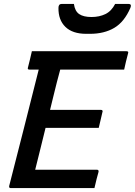

<svg xmlns="http://www.w3.org/2000/svg" viewBox="-20 -962 689 982"><path d="M35 0Q25 0 27 -11Q103 -307 178 -606H131Q119 -606 123 -617Q129 -640 133.5 -659Q138 -678 143 -700H627Q639 -700 635 -689Q629 -667 624.5 -648Q620 -629 615 -606H288Q284 -590 279.5 -574Q275 -558 271 -542Q262 -507 253.5 -471.5Q245 -436 236 -400H497Q502 -400 504 -396.5Q506 -393 504 -389Q501 -377 495.5 -352.5Q490 -328 485 -308H213Q200 -254 186.5 -200.5Q173 -147 160 -94H475Q486 -94 484 -83Q480 -69 474 -46Q468 -23 463 0ZM569 -942H637Q655 -942 647 -922Q616 -850 564.5 -819.5Q513 -789 440 -789H421Q351 -789 314.5 -824.5Q278 -860 279 -922Q279 -942 296 -942H358Q363 -905 385 -890Q407 -875 448 -875Q488 -875 519 -890Q550 -905 569 -942Z"/></svg>

Font: Recursive Mn Lnr St Med
Style: Italic
Weight: 500
Italic angle: -15°
Monospace: yes
Version: Version 1.079;hotconv 1.0.112;makeotfexe 2.5.65598; ttfautoh